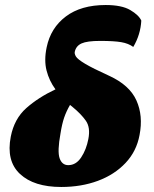

<svg xmlns="http://www.w3.org/2000/svg" viewBox="-20 -737 613 765"><path d="M224 8Q115 8 59.5 -44Q4 -96 23 -193Q37 -264 85 -306.5Q133 -349 201 -381Q176 -415 165.5 -456Q155 -497 166 -549Q182 -626 242.5 -671.5Q303 -717 401 -717Q465 -717 499 -697Q533 -677 543 -655Q540 -599 511 -550Q492 -564 463 -569Q434 -574 379 -574Q327 -574 305 -564Q283 -554 278 -531Q276 -523 282.5 -512Q289 -501 319 -483Q349 -465 415 -435Q496 -398 523.5 -337Q551 -276 536 -199Q524 -134 480 -87.5Q436 -41 370 -16.5Q304 8 224 8ZM221 -205Q208 -134 217.5 -106.5Q227 -79 252 -79Q283 -79 303.5 -110Q324 -141 332 -183Q341 -229 322 -256Q303 -283 270 -310Q264 -315 259 -319Q244 -293 235.5 -268Q227 -243 221 -205Z"/></svg>

Font: Vollkorn Black
Style: Italic
Weight: 900
Italic angle: -11°
Designer: Friedrich Althausen
Foundry: Friedrich Althausen
Version: Version 5.000; ttfautohint (v1.8.3)